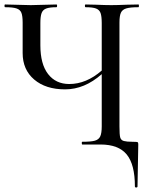

<svg xmlns="http://www.w3.org/2000/svg" viewBox="-22 -645 672 857"><path d="M230 -612.8Q199.2 -612.8 184.1 -606.9Q168.9 -601.1 163.6 -586.4Q158.2 -571.8 158.2 -542V-442.9Q158.2 -358.9 192.6 -314.5Q227.1 -270 287.1 -270Q363.3 -270 432.1 -330.1V-542Q432.1 -571.8 427 -586.4Q421.9 -601.1 407 -606.9Q392.1 -612.8 359.9 -612.8Q356.9 -612.8 356.9 -618.9Q356.9 -625 359.9 -625L405.8 -624Q448.2 -622.1 474.6 -622.1Q501 -622.1 544.9 -624L596.2 -625Q598.1 -625 598.1 -618.9Q598.1 -612.8 596.2 -612.8Q559.1 -612.8 541.5 -607.4Q523.9 -602.1 517.6 -588.1Q511.2 -574.2 511.2 -543.9V-81.1Q511.2 -43.9 514.6 -31.5Q518.1 -19 531 -15.6Q543.9 -12.2 567.4 -12.2Q590.8 -12.2 593 -10Q595.2 -7.8 595.2 0L591.8 187Q591.8 191.9 585.9 191.9Q580.1 191.9 580.1 187Q580.1 88.9 543.5 44.4Q506.8 0 426.8 0H345.2Q343.3 0 343 -6.1Q342.8 -12.2 345.2 -12.2Q384.3 -12.2 401.6 -17.1Q418.9 -22 425.5 -36.4Q432.1 -50.8 432.1 -81.1V-314Q355 -246.1 268.6 -246.1Q182.1 -246.1 130.6 -290Q79.1 -334 79.1 -408.2V-543.9Q79.1 -573.7 73.5 -587.9Q67.9 -602.1 51.5 -607.4Q35.2 -612.8 1 -612.8Q-2 -612.8 -2 -618.9Q-2 -625 1 -625L115.2 -622.1L230 -625Q232.9 -625 232.9 -618.9Q232.9 -612.8 230 -612.8Z"/></svg>

Font: Cormorant-Medium
Style: Regular
Weight: 500
Designer: Christian Thalmann (Catharsis Fonts)
Version: Version 3.000